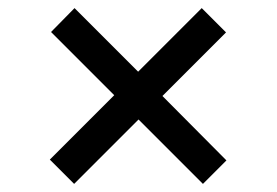

<svg xmlns="http://www.w3.org/2000/svg" viewBox="-20 -604 683 474"><path d="M481 -150 322 -309 163 -150 103 -210 262 -369 106 -525 164 -584 321 -427 478 -584 538 -524 381 -367 539 -208Z"/></svg>

Font: Fz Poppins
Style: Regular
Weight: 400
Designer: Ninad Kale (Devanagari), Jonny Pinhorn (Latin)
Foundry: Indian Type Foundry
Version: Vit hóa bi Vntype.Com & FontZin.Com